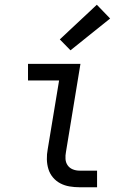

<svg xmlns="http://www.w3.org/2000/svg" viewBox="-20 -789 540 809"><path d="M315 0Q294 0 273 -3.5Q252 -7 234 -16.5Q216 -26 203 -41.5Q190 -57 184 -76.5Q178 -96 177.5 -117.5Q177 -139 181 -160L229 -450H98V-520H319L258 -149Q255 -134 256 -119Q257 -104 265 -92.5Q273 -81 286.5 -75.5Q300 -70 315 -70H389V0ZM277 -577 232 -623 388 -769 444 -711Z"/></svg>

Font: Iosevka Gothic
Style: Italic
Weight: 400
Italic angle: -9°
Monospace: yes
Designer: Belleve Invis
Foundry: Belleve Invis
Version: Version 15.5.1; ttfautohint (v1.8.4)